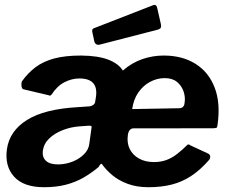

<svg xmlns="http://www.w3.org/2000/svg" viewBox="-20 -772 958 802"><path d="M537.4 -235.9Q528.7 -235.9 522.4 -229.1Q516.1 -222.3 514.1 -208.2Q509.3 -175 522.1 -149.3Q535 -123.6 561.4 -109.3Q587.8 -95 622.8 -95Q651.6 -95 675 -103.6Q698.4 -112.2 720 -129Q741.7 -145.8 763.7 -167.9Q768.7 -169.8 771.2 -167.5Q773.8 -165.2 781.8 -161.8L848.1 -131.1Q854.4 -128.7 857.2 -121.9Q860 -115.1 854.4 -105.1Q817 -62 778.4 -36.8Q739.9 -11.6 696.2 -0.8Q652.6 10 600.3 10Q551.4 10 513.9 -3.9Q476.4 -17.7 449.5 -40Q422.6 -62.3 404.9 -87.9Q401.8 -88.5 397.8 -83.8Q393.8 -79.1 392.1 -74.6Q361.8 -49.1 328.2 -29.8Q294.5 -10.5 254.2 -0.2Q213.9 10 163.9 10Q78.5 10 38.8 -34.1Q-1 -78.3 9 -149.4Q20 -225.3 92.8 -270.9Q165.6 -316.5 304.5 -324.4L353.4 -327.7Q360.3 -328 368.4 -333Q376.5 -338.1 377.5 -346.5L380.8 -367.6Q386.3 -405.9 369 -425.1Q351.8 -444.3 311.3 -444.3Q280.1 -444.3 249.2 -428.5Q218.4 -412.7 195.2 -376.6Q189.8 -371.2 186.7 -372.8Q183.7 -374.4 173.6 -376.4L77.3 -399.2Q71.7 -401.2 70 -411.5Q68.2 -421.9 71.6 -432.3Q96.9 -467.7 129 -491.7Q161.2 -515.7 207 -527.9Q252.9 -540 318.4 -540Q389.8 -539.3 432.4 -522.8Q475 -506.4 493.1 -477.3Q531.1 -510.2 574.5 -525.1Q618 -540 663.8 -540Q741.3 -540 796.3 -505.6Q851.3 -471.3 876.4 -406.8Q901.6 -342.3 888.8 -251.3Q887.8 -242.3 886 -239.6Q884.1 -236.9 871.7 -236.2L537.4 -235.9ZM668 -445.7Q636.6 -445.7 607.3 -430.3Q578 -414.8 557.9 -385.8Q537.7 -356.9 532.2 -316.4L727.5 -319.9Q738.1 -319.9 744.1 -325.4Q750.1 -330.8 751.1 -342.9Q754.8 -366.3 746.8 -390Q738.8 -413.7 719.5 -429.7Q700.2 -445.7 668 -445.7ZM361.8 -234.6Q363.8 -243.4 361.5 -245.3Q359.1 -247.2 349.8 -246.9L312.3 -244.2Q276.9 -241.8 243.1 -228.9Q209.4 -216 186.4 -194.4Q163.5 -172.9 158.9 -142.4Q155.5 -115.5 172.3 -100Q189.1 -84.4 225.8 -85.3Q256.5 -86.2 284.3 -97.4Q312.1 -108.6 330.9 -127.7Q349.8 -146.8 352.7 -169.4L361.8 -234.6ZM636.9 -737.7 652.1 -670.8Q653.8 -661.8 651.8 -656.5Q649.7 -651.1 637.3 -647.7L397.1 -585.7Q386.7 -583.2 380.9 -588Q375 -592.7 373.6 -600.9L366 -635.9Q362.9 -650.3 370.5 -653.4L619.6 -750.3Q625.1 -752.7 629.9 -750.5Q634.7 -748.3 636.9 -737.7Z"/></svg>

Font: Libre Franklin Thin
Style: Italic
Weight: 100
Italic angle: -8°
Designer: Pablo Impallari, Rodrigo Fuenzalida, Nhung Nguyen
Foundry: Impallari Type
Version: Version 3.000